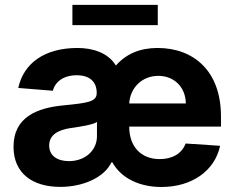

<svg xmlns="http://www.w3.org/2000/svg" viewBox="-20 -747 954 778"><path d="M224.4 10.3C317.1 10.3 402.7 -28.1 431.5 -89.1H435.4C470.9 -24.9 544.7 10.7 634.2 10.7C757.8 10.7 850.5 -55 871.8 -156.2L732.2 -165.5C716.6 -123.9 677.6 -102.3 627.1 -102.3C551.8 -102.3 503.6 -152.7 503.6 -233.7V-234H875.4V-275.6C875.4 -460.9 763.1 -552.6 618.6 -552.6C548.7 -552.6 492.2 -529.8 449.6 -481.5C416.9 -534.8 353.7 -552.6 294 -552.6C159.8 -552.6 75.3 -490.1 54 -390.6L193.9 -379.3C203.8 -415.5 236.9 -442.1 290.8 -442.1C342.3 -442.1 371.8 -416.5 371.8 -371.4V-369.3C371.8 -334.5 334.9 -329.9 239.7 -320.3C132.1 -310.4 34.8 -273.8 34.8 -152.3C34.8 -44.7 111.5 10.3 224.4 10.3ZM273.4 -727.3V-645.2H619.3V-727.3ZM267.8 -228.3C300.8 -233 354.8 -240.8 372.9 -252.8V-195C372.9 -137.8 325.6 -94.1 259.2 -94.1C212.7 -94.1 179.3 -115.8 179.3 -157.3C179.3 -199.9 214.5 -220.9 267.8 -228.3ZM503.6 -327.8C507.1 -389.6 554 -439.6 621.4 -439.6C686.8 -439.6 732.2 -392.8 733 -327.8Z"/></svg>

Font: Inter-Hewn
Style: Bold
Weight: 700
Designer: Rasmus Andersson
Foundry: rsms
Version: Version 3.012;git-f93a4a705